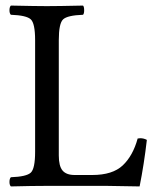

<svg xmlns="http://www.w3.org/2000/svg" viewBox="-20 -667 561 689"><path d="M149 0Q97 0 19 2Q14 -3 14 -14Q14 -26 19 -31Q75 -33 90.5 -47.5Q106 -62 106 -122V-523Q106 -583 90.5 -597.5Q75 -612 19 -614Q14 -619 14 -630Q14 -642 19 -647Q111 -645 148 -645Q188 -645 278 -647Q282 -643 282 -630Q282 -618 278 -614Q222 -612 206.5 -597.5Q191 -583 191 -523V-109Q191 -71 204.5 -55Q218 -39 248 -39H311Q384 -39 420.5 -73.5Q457 -108 474 -170Q476 -170 479 -170.5Q482 -171 483 -171Q496 -171 507 -165Q497 -78 481 2Q389 0 362 0Z"/></svg>

Font: Ponomar Unicode TT
Style: Regular
Weight: 400
Designer: Vladislav V. Dorosh, Yuri A.W. Shardt, Nikita Simmons, Aleksandr Andreev
Foundry: Ponomar Project
Version: 1.1